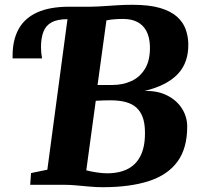

<svg xmlns="http://www.w3.org/2000/svg" viewBox="-20 -771 834 801"><path d="M408 10Q382.5 10 354.5 7.5Q326.5 5 299.5 2.5Q272.5 0 250 0H106L109.5 -49L177.5 -63L261.5 -691L249 -716.5L269 -743H358.5Q387.5 -743.5 415 -745.5Q442.5 -747.5 471.8 -749.2Q501 -751 532.5 -751Q603.5 -751 648.5 -737.5Q693.5 -724 718.8 -701Q744 -678 754.2 -649.8Q764.5 -621.5 765.5 -591.5Q768 -511 721.8 -462.2Q675.5 -413.5 582.5 -391.5Q638.5 -393 678.5 -372.2Q718.5 -351.5 739.8 -317.2Q761 -283 761 -243Q761 -152 720.2 -96.5Q679.5 -41 600.8 -15.5Q522 10 408 10ZM387 -416.5Q402.5 -416.5 418.5 -416.5Q434.5 -416.5 449.5 -416.5Q492 -416.5 528 -432.8Q564 -449 585.5 -485Q607 -521 605.5 -579Q604 -616 591 -641Q578 -666 553.5 -679Q529 -692 493.5 -692Q473.5 -692 455.8 -690.5Q438 -689 424 -686ZM426.5 -48Q479.5 -48 515.5 -67.5Q551.5 -87 569.2 -127.2Q587 -167.5 584.5 -229Q582.5 -291.5 549.2 -322Q516 -352.5 441.5 -352.5Q426.5 -352.5 411 -352Q395.5 -351.5 379.5 -350.5L340 -60.5Q358 -55.5 382.8 -51.8Q407.5 -48 426.5 -48ZM32.5 -527.5Q32.5 -531 32.5 -533.5Q32.5 -536 32.5 -538Q32.5 -604.5 57.8 -650Q83 -695.5 135.2 -719.2Q187.5 -743 269 -743L261.5 -691Q219.5 -691 195.2 -677.8Q171 -664.5 161 -638.2Q151 -612 151 -573.5Q151 -562.5 152.2 -550.2Q153.5 -538 155.5 -527.5Z"/></svg>

Font: Merriweather 28pt Black
Style: Italic
Weight: 900
Italic angle: -7.8°
Version: Version 2.101